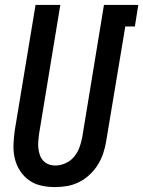

<svg xmlns="http://www.w3.org/2000/svg" viewBox="-20 -755 584 783"><path d="M205 8Q176 8 148.5 2Q121 -4 99 -19.5Q77 -35 62 -58Q47 -81 40.5 -108Q34 -135 35 -164Q36 -193 40 -222L125 -735H226L139 -207Q137 -193 136 -178.5Q135 -164 136.5 -150Q138 -136 142.5 -123Q147 -110 156 -100Q165 -90 178 -85Q191 -80 206 -80Q226 -80 246.5 -89Q267 -98 281.5 -115Q296 -132 303.5 -152.5Q311 -173 315 -193L404 -735H544L530 -647H491L413 -179Q409 -154 401 -130Q393 -106 379.5 -84Q366 -62 346.5 -43.5Q327 -25 303.5 -13Q280 -1 255 3.5Q230 8 205 8Z"/></svg>

Font: Iosevka Term Curly Semibold
Style: Italic
Weight: 600
Italic angle: -9°
Designer: Belleve Invis
Foundry: Belleve Invis
Version: Version 32.3.0